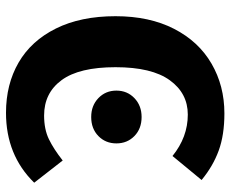

<svg xmlns="http://www.w3.org/2000/svg" viewBox="-84 -667 768 640"><g transform="rotate(90 300.0 -347.0)"><path d="M580 -635 500 -538Q437 -589 362 -589Q291 -589 247.5 -529Q204 -469 204 -348Q204 -227 247 -168.5Q290 -110 365 -110Q411 -110 444 -126Q477 -142 515 -172L589 -77Q497 17 356 17Q261 17 188.5 -25Q116 -67 75 -149.5Q34 -232 34 -348Q34 -461 76 -543Q118 -625 192 -668Q266 -711 358 -711Q430 -711 482 -692Q534 -673 580 -635ZM458 -351Q458 -315 433.5 -291Q409 -267 370 -267Q332 -267 307 -291Q282 -315 282 -351Q282 -387 307 -411Q332 -435 370 -435Q409 -435 433.5 -411Q458 -387 458 -351Z"/></g></svg>

Font: Fira Mono
Style: Bold
Weight: 700
Monospace: yes
Designer: Carrois Corporate & Edenspiekermann AG
Foundry: Carrois Corporate GbR & Edenspiekermann AG
Version: Version 3.206